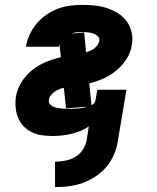

<svg xmlns="http://www.w3.org/2000/svg" viewBox="-20 -548 640 785"><path d="M205 217V113Q225 113 246 109Q267 105 286 94.5Q305 84 317.5 65.5Q330 47 334 27L343 -31Q327 -20 308.5 -12.5Q290 -5 271 -0.5Q252 4 233 6Q214 8 195 8Q173 8 151 5Q129 2 110 -7.5Q91 -17 76.5 -32Q62 -47 54 -66.5Q46 -86 44 -108Q42 -130 45 -152Q50 -183 67.5 -211.5Q85 -240 111 -261Q137 -282 167.5 -294.5Q198 -307 229 -314L223 -367Q222 -365 221.5 -362.5Q221 -360 221 -357H86Q90 -382 101 -406Q112 -430 129 -450.5Q146 -471 168 -486.5Q190 -502 214.5 -511.5Q239 -521 264.5 -524.5Q290 -528 314 -528Q341 -528 367 -525.5Q393 -523 417 -515Q441 -507 462 -494Q483 -481 497.5 -461.5Q512 -442 518 -416.5Q524 -391 519 -365Q515 -335 498 -308Q481 -281 456.5 -260.5Q432 -240 403 -227Q374 -214 345 -207L354 -118Q360 -121 364.5 -125.5Q369 -130 370 -136L378 -181H497L462 27Q458 55 446.5 82.5Q435 110 416 133Q397 156 371.5 173Q346 190 318 200Q290 210 261.5 213.5Q233 217 205 217ZM332 -334Q341 -337 349.5 -340.5Q358 -344 365.5 -350Q373 -356 378.5 -363.5Q384 -371 386 -380Q388 -392 379.5 -400Q371 -408 360 -411.5Q349 -415 337.5 -416Q326 -417 314 -417Q304 -417 293 -416Q282 -415 271 -411L324 -415ZM259 -103Q279 -103 299.5 -104.5Q320 -106 340 -112L250 -105L241 -189Q231 -187 221.5 -183Q212 -179 203.5 -173Q195 -167 188 -158.5Q181 -150 180 -140Q178 -132 182.5 -125Q187 -118 194 -114Q201 -110 209 -108Q217 -106 225 -105Q233 -104 242 -103.5Q251 -103 259 -103Z"/></svg>

Font: Iosevka SS04 Heavy Extended
Style: Italic
Weight: 900
Width: 7
Italic angle: -9°
Monospace: yes
Designer: Belleve Invis
Foundry: Belleve Invis
Version: Version 19.0.0; ttfautohint (v1.8.4)